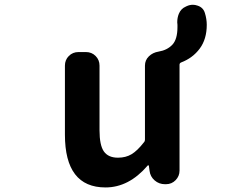

<svg xmlns="http://www.w3.org/2000/svg" viewBox="-20 -780 1040 813"><path d="M731.4 -674.8Q730.5 -679.7 730.5 -685.5Q730.5 -705.1 737.3 -721.7Q746.1 -743.2 766.6 -752L770.5 -753.9Q783.2 -759.8 796.9 -759.8Q806.6 -759.8 817.4 -755.9Q840.8 -748 847.7 -724.6Q855.5 -699.2 855.5 -674.8Q855.5 -614.3 825.7 -574.2Q795.9 -534.2 747.1 -515.6Q740.2 -512.7 740.2 -505.9V-57.6Q740.2 -34.2 723.6 -17.1Q707 0 682.6 0H678.7Q653.3 0 634.8 -16.1Q616.2 -32.2 613.3 -56.6L610.4 -78.1Q609.4 -80.1 607.4 -80.1Q605.5 -80.1 604.5 -78.1Q525.4 13.7 426.8 13.7Q254.9 13.7 254.9 -210V-502Q254.9 -526.4 271.5 -543Q288.1 -559.6 312.5 -559.6H343.8Q368.2 -559.6 384.8 -543Q401.4 -526.4 401.4 -502V-228.5Q401.4 -165 419.9 -138.7Q438.5 -112.3 479.5 -112.3Q512.7 -112.3 537.1 -127Q561.5 -141.6 588.9 -176.8Q593.8 -181.6 593.8 -189.5V-502Q593.8 -525.4 610.4 -541.5Q627 -557.6 651.4 -561.5Q687.5 -567.4 709.5 -590.3Q731.4 -613.3 731.4 -665Q731.4 -669.9 731.4 -674.8Z"/></svg>

Font: Gen Jyuu Gothic Monospace Bold
Style: Bold
Weight: 700
Designer: [Source Han Sans]
Ryoko NISHIZUKA  (kana & ideographs); Paul D. Hunt (Latin, Greek & Cyrillic); Wenlong ZHANG  (bopomofo
Version: Version 1.002.20150607